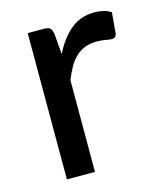

<svg xmlns="http://www.w3.org/2000/svg" viewBox="-85 -581 537 644"><g transform="rotate(-15 183.0 -259.0)"><path d="M160.5 -410.5Q185 -460.5 219.5 -489Q254 -517.5 302.5 -517.5Q319 -517.5 333.8 -513.8Q348.5 -510 359.5 -502.5L353 -429Q349.5 -415.5 336.5 -415.5Q329.5 -415.5 315.5 -418.2Q301.5 -421 285.5 -421Q262 -421 244 -414.2Q226 -407.5 211.8 -394.2Q197.5 -381 186.5 -361.8Q175.5 -342.5 166 -318V0H68.5V-508H124.5Q140.5 -508 146.2 -502.2Q152 -496.5 154.5 -482Z"/></g></svg>

Font: TypoPRO Lato
Style: Regular
Weight: 500
Designer: Lukasz Dziedzic with Adam Twardoch and Botio Nikoltchev
Foundry: tyPoland Lukasz Dziedzic
Version: Version 2.010; 2014-09-01; http://www.latofonts.com/